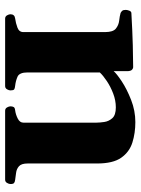

<svg xmlns="http://www.w3.org/2000/svg" viewBox="78 -612 535 730"><g transform="rotate(90 345.0 -247.5)"><path d="M51.3 0Q43 0 38.8 -7.3Q34.7 -14.6 34.7 -20Q34.7 -36.1 50.8 -38.1Q68.8 -40.5 85.7 -46.9Q102.5 -53.2 102.5 -69.3V-379.9Q102.5 -410.2 89.4 -420.9Q76.2 -431.6 59.1 -433.6Q42 -435.5 29.8 -439Q24.9 -441.4 21.5 -445.3Q18.1 -449.2 18.1 -458.5Q18.1 -464.4 21 -471.9Q23.9 -479.5 29.8 -480Q97.2 -483.9 152.6 -485.4Q208 -486.8 236.3 -486.8Q240.2 -486.8 245.1 -482.9Q250 -479 251 -467.3V-412.6Q260.3 -423.8 289.8 -443.4Q319.3 -462.9 360.4 -479Q401.4 -495.1 444.8 -495.1Q486.3 -495.1 522.2 -483.9Q558.1 -472.7 580.1 -441.5Q602.1 -410.3 602.1 -349.6V-85.4Q602.1 -62 612.5 -52.7Q623 -43.5 637.5 -41.7Q651.9 -40 664.1 -38.1Q672.4 -37.1 676.3 -33.9Q680.2 -30.8 680.2 -20Q680.2 -14.6 676 -7.3Q671.9 0 663.6 0H401.4Q393.1 0 388.9 -7.3Q384.8 -14.6 384.8 -20Q384.8 -27.8 387.5 -32.5Q390.1 -37.1 399.9 -38.1Q415.5 -40 431.2 -47.9Q446.8 -55.7 446.8 -69.3V-347.2Q446.8 -359.4 444.3 -376.7Q441.9 -394 429.9 -407.5Q418 -420.9 388.7 -420.9Q362.3 -420.9 336.2 -410.9Q310.1 -400.9 288.8 -386.7Q267.6 -372.6 255.9 -359.9V-85.4Q255.9 -54.2 272.2 -47.1Q288.6 -40 306.6 -38.1Q316.9 -37.1 320.6 -34.2Q324.2 -31.2 324.2 -20Q324.2 -14.6 320.1 -7.3Q315.9 0 307.6 0Z"/></g></svg>

Font: Gelasio
Style: Regular
Weight: 400
Designer: Eben Sorkin
Foundry: Eben Sorkin
Version: Version 1.008